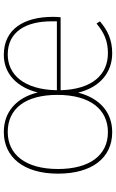

<svg xmlns="http://www.w3.org/2000/svg" viewBox="184 -796 622 1031"><g transform="rotate(-90 495.5 -280.0)"><path d="M921 -307C921 -463 855 -571 717 -571C616 -571 543 -501 515 -389C487 -503 411 -571 303 -571C168 -571 79 -465 79 -280C79 -98 163 11 302 11C409 11 485 -57 514 -172C542 -58 619 11 726 11C798 11 849 -14 897 -55L885 -73C836 -33 793 -12 726 -12C612 -12 532 -94 527 -266H919C920 -278 921 -292 921 -307ZM302 -12C178 -12 104 -110 104 -280C104 -456 183 -550 303 -550C428 -550 502 -455 502 -283C502 -108 424 -12 302 -12ZM897 -286H527C530 -464 612 -550 719 -550C842 -550 897 -451 897 -315Z"/></g></svg>

Font: Glow Sans SC Normal Thin
Style: Regular
Weight: 100
Designer: Ryoko NISHIZUKA (kana, bopomofo & ideographs); Paul D. Hunt (Latin, Greek & Cyrillic); Sandoll Communications, Soo-young
Version: Version 0.93